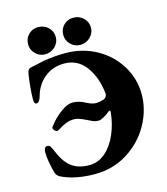

<svg xmlns="http://www.w3.org/2000/svg" viewBox="-124 -935 911 1045"><g transform="rotate(-15 332.0 -412.5)"><path d="M93 -24Q75 -33 69 -54Q50 -124 50 -172Q50 -184 54.5 -192.5Q59 -201 69 -201Q80 -201 85.5 -193.5Q91 -186 97 -172Q124 -103 162.5 -72Q201 -41 265 -41Q316 -41 356 -76Q396 -111 420.5 -168.5Q445 -226 451 -290V-293Q451 -298 447.5 -299Q444 -300 440 -296Q424 -282 405.5 -272Q387 -262 376 -262Q362 -262 351.5 -265.5Q341 -269 330.5 -274.5Q320 -280 315 -282Q271 -304 249 -304Q221 -304 201 -295.5Q181 -287 164.5 -276.5Q148 -266 144 -266Q137 -266 129.5 -273.5Q122 -281 122 -289Q122 -294 146.5 -321.5Q171 -349 203.5 -371.5Q236 -394 264 -394Q297 -394 333 -375Q364 -358 387 -358Q406 -358 432 -366Q438 -368 444.5 -376.5Q451 -385 450 -395Q441 -486 395.5 -548.5Q350 -611 274 -611Q209 -611 162 -572.5Q115 -534 98 -468Q95 -458 88.5 -449Q82 -440 74 -440Q65 -440 62.5 -447.5Q60 -455 60 -468Q60 -492 63.5 -533.5Q67 -575 73 -609Q77 -636 99 -638Q104 -639 132 -645Q156 -651 168 -653Q230 -664 294 -664Q391 -664 470 -620Q549 -576 594 -501.5Q639 -427 639 -341Q639 -252 593 -170Q547 -88 465.5 -37Q384 14 282 14Q169 14 93 -24ZM112 -762Q112 -795 134 -817Q156 -839 188 -839Q222 -839 245 -817Q268 -795 268 -762Q268 -731 244.5 -708.5Q221 -686 188 -686Q157 -686 134.5 -708.5Q112 -731 112 -762ZM310 -762Q310 -795 332 -817Q354 -839 386 -839Q420 -839 443 -817Q466 -795 466 -762Q466 -731 442.5 -708.5Q419 -686 386 -686Q355 -686 332.5 -708.5Q310 -731 310 -762Z"/></g></svg>

Font: EB Garamond ExtraBold
Style: Regular
Weight: 800
Designer: Georg Duffner and Octavio Pardo
Foundry: Georg Duffner
Version: Version 1.000